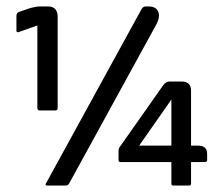

<svg xmlns="http://www.w3.org/2000/svg" viewBox="-20 -576 696 596"><path d="M128 0Q117 0 124 -9L419 -547Q424 -556 432 -556H441Q465 -556 471.5 -539Q478 -522 463 -496L196 -9Q192 0 184 0ZM96 -497 37 -476Q31 -475 31 -481V-527Q31 -536 39 -539L74 -551Q82 -553 89.5 -554.5Q97 -556 104 -556H129Q159 -556 159 -523V-241Q159 -233 152 -233H104Q96 -233 96 -241ZM512 -73H354Q348 -73 348 -79V-106Q348 -111 349 -114.5Q350 -118 354 -123L487 -312Q495 -323 507 -323H543Q573 -323 573 -295V-124H595Q623 -124 623 -98V-79Q623 -73 615 -73H573V-6Q573 0 567 0H518Q512 0 512 -6ZM412 -124H512V-267Z"/></svg>

Font: Zain
Style: Regular
Weight: 400
Designer: Zain,Boutros
Foundry: Mobile Telecommunications Company (Zain), 2024
Version: Version 1.51; ttfautohint (v1.8.4)